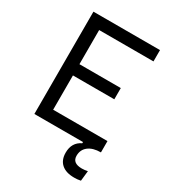

<svg xmlns="http://www.w3.org/2000/svg" viewBox="-213 -807 1012 1127"><g transform="rotate(30 293.0 -243.0)"><path d="M470.2 207Q414.6 207 384.5 180.4Q354.5 153.8 354.5 104.5Q354.5 35.2 411.6 8.3V0H82V-693.4H533.2V-616.7H165V-385.3H445.3V-309.1H165V-76.7H533.2V0Q480 0 449.5 23.4Q418.9 46.9 418.9 88.4Q418.9 138.2 482.9 138.2Q501 138.2 522 133.8L514.6 202.6Q503.4 205.1 491.7 206.1Q480 207 470.2 207Z"/></g></svg>

Font: Cascadia Code NF SemiLight
Style: Regular
Weight: 350
Monospace: yes
Designer: Aaron Bell
Foundry: Saja Typeworks
Version: Version 2404.023; ttfautohint (v1.8.4)